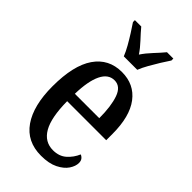

<svg xmlns="http://www.w3.org/2000/svg" viewBox="-238 -837 918 918"><g transform="rotate(45 221.0 -378.0)"><path d="M237 10Q141 10 91 -62Q41 -134 41 -264Q41 -405 90 -476Q139 -547 228 -547Q311 -547 358 -485Q405 -423 405 -305V-263H141Q142 -153 172 -101Q202 -49 259 -49Q300 -49 326.5 -72.5Q353 -96 367 -129Q377 -125 383.5 -116.5Q390 -108 390 -94Q390 -72 374 -48Q358 -24 324 -7Q290 10 237 10ZM307 -314Q307 -395 289.5 -444.5Q272 -494 231 -494Q189 -494 166.5 -447.5Q144 -401 142 -314ZM181 -606Q172 -629 157 -655.5Q142 -682 125.5 -708Q109 -734 96 -753V-766H139Q159 -742 183.5 -716Q208 -690 226 -663Q244 -690 268.5 -716Q293 -742 313 -766H356V-753Q343 -734 327 -708Q311 -682 296 -655.5Q281 -629 272 -606Z"/></g></svg>

Font: Noto Serif Myanmar ExtraCondensed Medium
Style: Regular
Weight: 500
Width: 2
Designer: Ben Mitchell and the Monotype Design Team
Foundry: Monotype Imaging Inc.
Version: Version 2.106; ttfautohint (v1.8.4.7-5d5b)